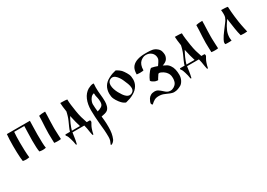

<svg xmlns="http://www.w3.org/2000/svg" viewBox="6 -1352 3732 2680"><g transform="rotate(-30 1872.5 -12.5)"><path d="M78 0Q74 -21 71 -60Q68 -99 66.5 -148.5Q65 -198 65 -249Q65 -360 73 -437H444Q444 -396 441.5 -338Q439 -280 439 -220Q439 -151 441 -90.5Q443 -30 449 0Q421 6 399 6Q375 6 345 0Q339 -23 336.5 -72.5Q334 -122 334 -180Q334 -246 337 -311Q340 -376 340 -413H177Q174 -385 172.5 -340.5Q171 -296 171 -243Q171 -180 173.5 -115Q176 -50 182 0Q168 2 155 4Q142 6 129 6Q116 6 104 4Q92 2 78 0Z M692 0Q681 2 668 3Q655 4 641 4Q628 4 613 3Q598 2 584 0Q584 -26 582 -66Q580 -106 580 -152Q580 -199 583 -250.5Q586 -302 588.5 -350Q591 -398 591 -433Q614 -438 634.5 -440Q655 -442 678 -442H692Q692 -416 690.5 -375Q689 -334 687 -287.5Q685 -241 685 -197V-162Q685 -115 688.5 -70.5Q692 -26 692 0Z M783 -24H852Q860 -55 876.5 -91Q893 -127 909.5 -164Q926 -201 935 -233Q940 -250 944 -265.5Q948 -281 951 -296Q945 -340 940 -377.5Q935 -415 935 -440Q947 -440 968.5 -439.5Q990 -439 1012 -438Q1034 -437 1045 -434Q1045 -394 1051.5 -343Q1058 -292 1067 -235Q1077 -172 1090 -124.5Q1103 -77 1122 -24H1168Q1174 -24 1177 -18Q1180 -12 1180 -4Q1180 6 1176 13Q1170 23 1158.5 43.5Q1147 64 1139 87Q1131 109 1126 128Q1121 147 1117 168Q1117 173 1111 173Q1103 173 1101 166Q1097 152 1092 121Q1087 90 1081.5 56Q1076 22 1069 0H878Q877 4 876.5 11.5Q876 19 874 28Q870 57 867.5 73.5Q865 90 860 119Q858 132 854 146.5Q850 161 848 173Q848 176 844 176Q836 176 834 170Q831 146 825 120Q819 94 811 69Q804 47 798 30.5Q792 14 780 0Q774 -6 774 -15Q774 -24 783 -24ZM1013 -24Q1002 -59 988.5 -109Q975 -159 964 -214Q953 -192 941.5 -172Q930 -152 918 -123Q906 -95 897 -70Q888 -45 882 -24Z M1473 -382Q1473 -318 1480 -261Q1487 -204 1487 -145Q1487 -111 1477 -76.5Q1467 -42 1444 -22Q1430 -9 1398.5 -0.5Q1367 8 1341 12Q1345 48 1347.5 74Q1350 100 1351 125.5Q1352 151 1352 187Q1352 243 1344.5 285.5Q1337 328 1320 369Q1313 385 1297 401Q1281 417 1265 422H1262Q1254 422 1254 416Q1254 414 1255 413Q1267 389 1275 365Q1283 341 1283 307Q1283 281 1282 251.5Q1281 222 1279 196Q1274 147 1268.5 88.5Q1263 30 1259.5 -29Q1256 -88 1256 -136Q1256 -234 1287.5 -307Q1319 -380 1380 -417Q1400 -428 1423 -436.5Q1446 -445 1469 -445Q1476 -445 1476 -435Q1476 -425 1474.5 -409Q1473 -393 1473 -382ZM1329 -77Q1370 -87 1399.5 -107Q1429 -127 1429 -177Q1429 -194 1427 -211Q1425 -228 1422 -242L1413 -281Q1412 -292 1411.5 -303.5Q1411 -315 1410 -323Q1379 -318 1358 -292.5Q1337 -267 1328 -239Q1320 -217 1320 -198Q1320 -164 1323 -136.5Q1326 -109 1329 -77Z M1740 12H1731Q1704 0 1687 -15.5Q1670 -31 1651 -55Q1622 -93 1607 -127Q1592 -161 1592 -209Q1592 -274 1621 -323Q1650 -372 1709 -403Q1745 -422 1772.5 -431.5Q1800 -441 1825 -446Q1827 -447 1831 -447Q1833 -447 1835 -446Q1855 -436 1881.5 -417Q1908 -398 1927 -369Q1953 -332 1967.5 -300Q1982 -268 1982 -218Q1982 -163 1953.5 -116.5Q1925 -70 1876 -41Q1839 -19 1806.5 -7.5Q1774 4 1740 12ZM1867 -59Q1887 -70 1895.5 -86.5Q1904 -103 1904 -124Q1904 -157 1889 -196Q1874 -235 1859 -268Q1847 -296 1829 -323Q1811 -350 1788.5 -368.5Q1766 -387 1740 -387Q1725 -387 1707 -378Q1685 -367 1676 -347Q1667 -327 1667 -302Q1667 -270 1679 -234.5Q1691 -199 1707 -170Q1723 -141 1742 -113Q1761 -85 1784 -67.5Q1807 -50 1833 -50Q1849 -50 1867 -59Z M2436 -178Q2474 -160 2493.5 -148Q2513 -136 2531 -110Q2554 -78 2563 -37.5Q2572 3 2572 48Q2572 96 2552.5 133.5Q2533 171 2507 188Q2485 201 2455 212.5Q2425 224 2391 224Q2373 224 2358.5 219.5Q2344 215 2329 210Q2311 202 2293 194.5Q2275 187 2258 180Q2242 172 2219.5 167.5Q2197 163 2173 163Q2130 163 2101.5 179Q2073 195 2050 218Q2046 223 2041 223Q2037 223 2031 214Q2025 205 2025 200Q2025 188 2032 169.5Q2039 151 2050 133Q2064 109 2090.5 93.5Q2117 78 2152 78Q2161 78 2169.5 79Q2178 80 2185 82Q2199 85 2214.5 96.5Q2230 108 2237 113Q2252 124 2268 140Q2284 156 2305 168.5Q2326 181 2355 181Q2385 181 2411.5 164.5Q2438 148 2450 130Q2461 115 2466.5 92Q2472 69 2472 45Q2472 5 2460.5 -20Q2449 -45 2427 -67Q2414 -80 2400 -88.5Q2386 -97 2377 -101Q2369 -105 2359.5 -109Q2350 -113 2341 -113Q2331 -113 2324 -106L2301 -71Q2294 -61 2288.5 -51.5Q2283 -42 2279 -34Q2277 -33 2274 -33Q2271 -33 2269 -33Q2256 -33 2243.5 -37Q2231 -41 2222 -45Q2209 -51 2194 -61.5Q2179 -72 2174 -85Q2191 -127 2215 -162Q2228 -179 2240 -195.5Q2252 -212 2268 -225Q2276 -233 2286 -230Q2308 -226 2331 -219Q2354 -212 2375 -204Q2388 -222 2403.5 -245.5Q2419 -269 2426 -289Q2429 -301 2428 -313Q2426 -363 2390.5 -393.5Q2355 -424 2303 -424Q2275 -424 2252 -412Q2229 -400 2213 -385Q2194 -368 2181.5 -335Q2169 -302 2169 -255Q2169 -251 2149.5 -250Q2130 -249 2115 -248H2109Q2095 -248 2077 -250Q2059 -252 2059 -252V-259Q2059 -292 2066 -317Q2073 -342 2079 -352Q2082 -358 2088 -366Q2094 -374 2097 -378Q2129 -413 2182.5 -429.5Q2236 -446 2303 -446H2342Q2383 -446 2420.5 -439.5Q2458 -433 2493 -403Q2520 -380 2528.5 -350Q2537 -320 2537 -295Q2537 -264 2517 -231Q2497 -198 2436 -178Z M2630 -24H2699Q2707 -55 2723.5 -91Q2740 -127 2756.5 -164Q2773 -201 2782 -233Q2787 -250 2791 -265.5Q2795 -281 2798 -296Q2792 -340 2787 -377.5Q2782 -415 2782 -440Q2794 -440 2815.5 -439.5Q2837 -439 2859 -438Q2881 -437 2892 -434Q2892 -394 2898.5 -343Q2905 -292 2914 -235Q2924 -172 2937 -124.5Q2950 -77 2969 -24H3015Q3021 -24 3024 -18Q3027 -12 3027 -4Q3027 6 3023 13Q3017 23 3005.5 43.5Q2994 64 2986 87Q2978 109 2973 128Q2968 147 2964 168Q2964 173 2958 173Q2950 173 2948 166Q2944 152 2939 121Q2934 90 2928.5 56Q2923 22 2916 0H2725Q2724 4 2723.5 11.5Q2723 19 2721 28Q2717 57 2714.5 73.5Q2712 90 2707 119Q2705 132 2701 146.5Q2697 161 2695 173Q2695 176 2691 176Q2683 176 2681 170Q2678 146 2672 120Q2666 94 2658 69Q2651 47 2645 30.5Q2639 14 2627 0Q2621 -6 2621 -15Q2621 -24 2630 -24ZM2860 -24Q2849 -59 2835.5 -109Q2822 -159 2811 -214Q2800 -192 2788.5 -172Q2777 -152 2765 -123Q2753 -95 2744 -70Q2735 -45 2729 -24Z M3225 0Q3214 2 3201 3Q3188 4 3174 4Q3161 4 3146 3Q3131 2 3117 0Q3117 -26 3115 -66Q3113 -106 3113 -152Q3113 -199 3116 -250.5Q3119 -302 3121.5 -350Q3124 -398 3124 -433Q3147 -438 3167.5 -440Q3188 -442 3211 -442H3225Q3225 -416 3223.5 -375Q3222 -334 3220 -287.5Q3218 -241 3218 -197V-162Q3218 -115 3221.5 -70.5Q3225 -26 3225 0Z M3532 -373Q3532 -390 3531 -405Q3530 -420 3528 -441Q3554 -440 3582.5 -439Q3611 -438 3633 -433Q3635 -388 3638 -351.5Q3641 -315 3645.5 -275.5Q3650 -236 3658 -180Q3662 -155 3668.5 -119.5Q3675 -84 3682.5 -51Q3690 -18 3694 0Q3672 3 3644 3Q3613 3 3590 0Q3574 -57 3564 -123.5Q3554 -190 3545 -255Q3544 -264 3543 -273Q3542 -282 3541 -291L3509 -246Q3484 -210 3460.5 -158Q3437 -106 3437 -44Q3437 -32 3439 -21.5Q3441 -11 3443 0Q3432 2 3416.5 2.5Q3401 3 3387 3H3385Q3373 3 3361.5 2.5Q3350 2 3341 0Q3338 -9 3338 -18Q3338 -31 3343 -44Q3348 -57 3355 -70Q3381 -118 3415 -161.5Q3449 -205 3480 -248L3505 -282Q3517 -302 3524.5 -321.5Q3532 -341 3532 -373Z"/></g></svg>

Font: Ponomar
Style: Regular
Weight: 400
Version: Version 1.301; ttfautohint (v1.8.4.7-5d5b)